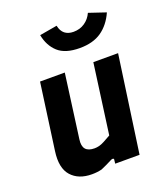

<svg xmlns="http://www.w3.org/2000/svg" viewBox="-139 -842 821 948"><g transform="rotate(-20 272.0 -368.0)"><path d="M181 10Q111 10 73.5 -32Q36 -74 48 -160L96 -508H226L181 -174Q176 -139 190 -122.5Q204 -106 237 -106Q248 -106 260.5 -109Q273 -112 289 -120.5Q305 -129 326 -141L376 -508H506L434 0H306L308 -18Q310 -25 305 -26.5Q300 -28 294 -25Q278 -17 263 -9.5Q248 -2 233 4Q221 7 208 8.5Q195 10 181 10ZM338 -596Q262 -596 224 -630.5Q186 -665 175 -723L267 -739Q273 -710 290.5 -696Q308 -682 336 -682Q370 -682 395.5 -699.5Q421 -717 434 -746L523 -716Q497 -658 452.5 -627Q408 -596 338 -596Z"/></g></svg>

Font: Finlandica SemiBold
Style: Italic
Weight: 600
Italic angle: -8°
Designer: Niklas Ekholm, Juho Hiilivirta, Jaakko Suomalainen
Foundry: Helsinki Type Studio
Version: Version 1.063